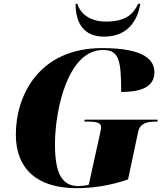

<svg xmlns="http://www.w3.org/2000/svg" viewBox="-20 -976 881 1006"><path d="M525 -784C643 -784 699 -860 715 -956H704C680 -908 647 -863 535 -863C445 -863 398 -910 386 -956H376C376 -852 421 -784 525 -784ZM382 10C469 10 562 -5 651 -36L704 -286C714 -332 753 -339 800 -339H805L806 -349H424L422 -339H438C483 -339 510 -334 510 -309C510 -305 508 -292 503 -271L445 -8C425 -3 400 -1 391 -1C306 -1 268 -65 268 -220C268 -397 334 -714 519 -714C601 -714 615 -668 615 -494C712 -494 789 -517 789 -597C789 -658 743 -724 515 -724C184 -724 63 -476 63 -271C63 -93 172 10 382 10Z"/></svg>

Font: Noto Serif Display Black
Style: Italic
Weight: 900
Italic angle: -12°
Designer: Monotype Design Team
Foundry: Monotype Imaging Inc.
Version: Version 2.009